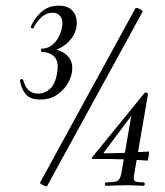

<svg xmlns="http://www.w3.org/2000/svg" viewBox="-20 -655 583 679"><path d="M158 -474V-483Q181 -481 200 -471.5Q219 -462 229 -443.5Q239 -425 234 -397Q230 -375 215.5 -353.5Q201 -332 178 -317.5Q155 -303 123 -303Q85 -303 69.5 -323.5Q54 -344 51 -370Q50 -374 55.5 -375Q61 -376 62 -372Q65 -361 70.5 -350Q76 -339 87.5 -331.5Q99 -324 116 -324Q138 -324 157 -341Q176 -358 182 -398Q189 -437 172.5 -454Q156 -471 128 -471Q125 -471 125 -477Q125 -483 128 -483Q147 -483 162 -494Q177 -505 186.5 -522.5Q196 -540 199 -558Q204 -583 194 -596.5Q184 -610 165 -610Q144 -610 126.5 -594Q109 -578 99 -557Q98 -553 93 -555Q88 -557 89 -561Q102 -591 126.5 -613Q151 -635 188 -635Q224 -635 240 -612.5Q256 -590 250 -558Q246 -536 232 -518Q218 -500 198.5 -488.5Q179 -477 158 -474ZM146 4Q145 5 138.5 2.5Q132 0 126.5 -3.5Q121 -7 121 -8L459 -626Q461 -628 467.5 -626Q474 -624 480 -620Q486 -616 484 -613ZM355 2Q351 2 351 -4Q351 -10 355 -10Q386 -10 395.5 -15.5Q405 -21 409 -41L446 -256L468 -277L348 -117Q344 -113 350 -113Q384 -113 409 -114Q434 -115 457 -116.5Q480 -118 506 -119Q508 -119 507 -111Q506 -103 504.5 -95Q503 -87 501 -87Q464 -90 419.5 -91.5Q375 -93 307 -93Q306 -93 305 -95.5Q304 -98 306 -99L491 -326Q493 -329 498.5 -327Q504 -325 503 -320L455 -41Q451 -22 455.5 -16Q460 -10 487 -10Q492 -10 492 -4Q492 2 487 2Q474 2 460.5 1Q447 0 429 0Q408 0 389 1Q370 2 355 2Z"/></svg>

Font: Cormorant Light Medium
Style: Italic
Weight: 500
Italic angle: -10°
Version: Version 4.000